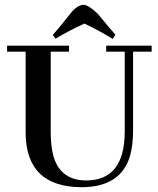

<svg xmlns="http://www.w3.org/2000/svg" viewBox="-20 -778 663 808"><path d="M9.8 -560.5H87.9V-217.8Q89.8 8.8 323.2 9.8Q488.3 9.8 527.3 -122.1Q540 -167 540 -228.5V-560.5H618.2V-585.9H426.8V-560.5H504.9V-222.7Q503.9 -19.5 343.8 -18.6Q232.4 -18.6 204.1 -124Q193.4 -166 193.4 -224.6V-560.5H270.5V-585.9H9.8ZM454.1 -614.3 465.8 -631.8Q451.2 -647.5 392.6 -718.8Q355.5 -754.9 333 -757.8Q306.6 -757.8 278.3 -723.6Q272.5 -716.8 258.8 -699.2Q226.6 -658.2 202.1 -630.9L213.9 -615.2Q270.5 -649.4 335 -678.7Q386.7 -655.3 454.1 -614.3Z"/></svg>

Font: Abhaya Libre SemiBold
Style: Regular
Weight: 600
Designer: Pushpananda Ekanayake, Sol Matas, Pathum Egodawatta
Foundry: Mooniak
Version: Version 1.050 ; ttfautohint (v1.6)